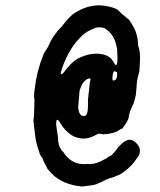

<svg xmlns="http://www.w3.org/2000/svg" viewBox="-20 -628 587 706"><path d="M231 -560 244 -572Q244 -573 251 -578Q314 -620 380 -604Q408 -597 413 -591.5Q418 -586 422.5 -582.5Q427 -579 428.5 -577Q430 -575 436 -570.5Q442 -566 446.5 -562Q451 -558 452 -558Q453 -558 462 -544Q476 -523 481.5 -503.5Q487 -484 487 -472.5Q487 -461 491.5 -448Q496 -435 494.5 -399.5Q493 -364 491.5 -361Q490 -358 489.5 -354.5Q489 -351 486.5 -342Q484 -333 483.5 -326Q483 -319 482.5 -315Q482 -311 482 -308Q482 -305 481 -296.5Q480 -288 480.5 -286.5Q481 -285 479 -277Q477 -269 476 -264.5Q475 -260 474 -257Q473 -254 471.5 -249Q470 -244 468.5 -242Q467 -240 466 -236.5Q465 -233 462 -227Q459 -221 457 -214Q455 -207 454 -203Q453 -199 453.5 -197Q454 -195 448.5 -184Q443 -173 436 -163.5Q429 -154 427 -154Q425 -154 420 -151Q400 -136 359 -134Q347 -137 344.5 -137Q342 -137 327 -129Q285 -107 243 -131Q219 -146 200 -178Q192 -192 188 -185Q185 -177 188 -158.5Q191 -140 191.5 -134.5Q192 -129 193 -124.5Q194 -120 193.5 -117Q193 -114 195 -102.5Q197 -91 200.5 -85.5Q204 -80 206 -76Q208 -72 209.5 -72Q211 -72 211 -71.5Q211 -71 212.5 -69.5Q214 -68 219 -60Q249 -20 301 -25Q305 -26 305 -25Q307 -24 313 -25Q319 -26 320.5 -25.5Q322 -25 335.5 -29Q349 -33 359.5 -39.5Q370 -46 371 -46Q372 -46 376.5 -49.5Q381 -53 381 -53L388 -56Q390 -56 396 -63.5Q402 -71 405 -74Q408 -77 411.5 -82.5Q415 -88 426 -98Q453 -124 474 -108Q503 -86 491 -57Q489 -54 477 -37Q465 -20 446 -4.5Q427 11 421 13.5Q415 16 405.5 20Q396 24 384 27.5Q372 31 363 36Q334 52 316.5 53.5Q299 55 290 57Q281 59 261 55Q196 44 159 -2Q154 -7 152.5 -11.5Q151 -16 147 -22Q143 -28 139 -39Q135 -50 134 -50Q133 -50 127 -60L117 -91Q114 -102 112.5 -110.5Q111 -119 110.5 -120.5Q110 -122 109 -132Q108 -142 105 -165.5Q102 -189 103.5 -191Q105 -193 105.5 -215Q106 -237 106.5 -251Q107 -265 106 -265Q105 -265 105.5 -279.5Q106 -294 106.5 -295Q107 -296 109 -309Q115 -366 140 -428Q143 -436 144 -436Q145 -436 147.5 -441Q150 -446 150.5 -446Q151 -446 156 -455Q161 -464 162 -467.5Q163 -471 172 -486Q181 -501 182.5 -502Q184 -503 188 -509Q192 -515 194.5 -517.5Q197 -520 200 -523Q203 -526 207 -530.5Q211 -535 213.5 -538.5Q216 -542 219.5 -546.5Q223 -551 227 -555Q231 -559 231 -560ZM364 -525Q338 -531 325 -523Q321 -521 314 -518Q293 -510 270 -485Q231 -443 208 -376Q201 -356 205 -355.5Q209 -355 213 -360Q244 -402 269 -414Q314 -436 353 -429Q384 -424 396 -402Q403 -390 405 -389Q412 -386 412 -416Q412 -446 408.5 -458.5Q405 -471 402.5 -479Q400 -487 391.5 -499.5Q383 -512 370 -520L369 -521ZM398 -364Q394 -356 393.5 -344Q393 -332 396 -332Q408 -332 410 -345Q410 -349 410.5 -349Q411 -349 411 -355.5Q411 -362 409.5 -363Q408 -364 403.5 -365.5Q399 -367 398 -364ZM313 -335Q313 -342 305 -339Q289 -333 280.5 -315Q272 -297 272 -289Q272 -281 271 -274.5Q270 -268 269 -254Q268 -240 267.5 -235.5Q267 -231 270 -219Q273 -207 281 -203Q296 -196 301 -214Q303 -220 303.5 -239Q304 -258 303.5 -259Q303 -260 303.5 -263Q304 -266 305 -275.5Q306 -285 308 -302.5Q310 -320 310.5 -325Q311 -330 312 -331Q313 -332 313 -335Z"/></svg>

Font: TT2020 Style E
Style: Regular
Weight: 400
Version: Version 00.2